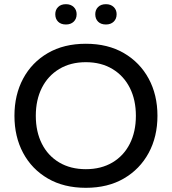

<svg xmlns="http://www.w3.org/2000/svg" viewBox="-20 -887 820 917"><path d="M390 10Q285 10 208.5 -34.5Q132 -79 90.5 -156.5Q49 -234 49 -334Q49 -434 90.5 -511.5Q132 -589 208.5 -633.5Q285 -678 390 -678Q495 -678 571.5 -633.5Q648 -589 690 -511.5Q732 -434 732 -334Q732 -234 690 -156.5Q648 -79 571.5 -34.5Q495 10 390 10ZM390 -79Q463 -79 517 -111Q571 -143 600 -200.5Q629 -258 629 -334Q629 -410 600 -467.5Q571 -525 517 -557.5Q463 -590 390 -590Q317 -590 263 -557.5Q209 -525 180 -467.5Q151 -410 151 -334Q151 -258 180 -200.5Q209 -143 263 -111Q317 -79 390 -79ZM486 -770Q462 -770 448.5 -783.5Q435 -797 435 -819Q435 -840 448.5 -853.5Q462 -867 486 -867Q509 -867 523 -853.5Q537 -840 537 -819Q537 -797 523 -783.5Q509 -770 486 -770ZM295 -770Q271 -770 257.5 -783.5Q244 -797 244 -819Q244 -840 257.5 -853.5Q271 -867 295 -867Q318 -867 332 -853.5Q346 -840 346 -819Q346 -797 332 -783.5Q318 -770 295 -770Z"/></svg>

Font: Gantari Medium
Style: Regular
Weight: 500
Designer: Anugrah Pasau
Foundry: Lafontype
Version: Version 1.000; ttfautohint (v1.8.4.7-5d5b)